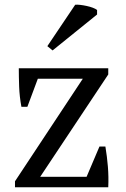

<svg xmlns="http://www.w3.org/2000/svg" viewBox="-20 -787 528 807"><path d="M43 0ZM423 -171Q430 -129 433.5 -86.5Q437 -44 435 0H43V-25L328 -456H139L95 -338H70Q62 -381 60.5 -422.5Q59 -464 59 -500H435V-474L149 -44H344L398 -171ZM296 -767Q304 -768 317 -766.5Q330 -765 344 -762Q358 -759 370 -754.5Q382 -750 388 -745V-726L201 -575L179 -593Z"/></svg>

Font: PT Serif
Style: Regular
Weight: 400
Designer: A.Korolkova, O.Umpeleva, V.Yefimov
Foundry: ParaType Ltd
Version: Version 1.000W OFL; ttfautohint (v1.6)